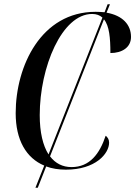

<svg xmlns="http://www.w3.org/2000/svg" viewBox="-20 -780 630 894"><path d="M145 94H156L195 -5C222 5 253 10 287 10C424 10 488 -64 488 -116C488 -131 481 -141 472 -148C444 -64 398 -2 313 -2C272 -2 238 -19 213 -52L464 -690C489 -660 494 -603 494 -533C548 -533 590 -559 590 -608C590 -665 551 -708 476 -721L492 -760H481L467 -723C454 -724 440 -725 425 -725C172 -725 53 -473 53 -253C53 -128 102 -44 186 -9ZM165 -244C165 -467 268 -715 409 -715C429 -715 445 -709 457 -698L206 -61C180 -102 165 -163 165 -244Z"/></svg>

Font: Noto Serif Display Condensed Medium
Style: Italic
Weight: 500
Width: 3
Italic angle: -12°
Designer: Monotype Design Team
Foundry: Monotype Imaging Inc.
Version: Version 2.009